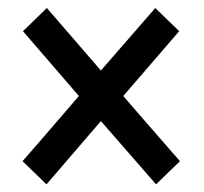

<svg xmlns="http://www.w3.org/2000/svg" viewBox="-20 -576 517 486"><path d="M37.1 -168Q73.2 -209 179.7 -333Q144.5 -374 38.1 -497.1Q53.7 -511.7 98.6 -555.7Q132.8 -515.6 235.4 -397.5Q270.5 -437.5 373 -555.7Q388.7 -541 433.6 -497.1Q398.4 -456.1 292 -333Q327.1 -292 435.5 -168Q419.9 -153.3 375 -109.4Q339.8 -149.4 235.4 -269.5Q201.2 -229.5 97.7 -109.4Q83 -124 37.1 -168Z"/></svg>

Font: Noto Sans Hebrew DECATHLON 
Style: Regular
Weight: 400
Designer: Monotype Design team
Version: Version 1.03 uh